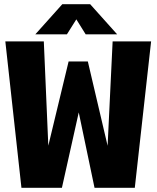

<svg xmlns="http://www.w3.org/2000/svg" viewBox="-20 -898 750 918"><path d="M540 -734H389.5L345 -805.5L300 -734H149L278 -878H411ZM82.5 0 5.5 -700H189.5L211 -201.5L308 -604H400L494.5 -201L518.5 -700H702.5L624.5 0H432L356.5 -360.5L276 0Z"/></svg>

Font: League Mono ExtraBold
Style: Regular
Weight: 800
Width: 6
Designer: Tyler Finck
Foundry: The League of Moveable Type / Tyler Finck
Version: Version 2.210